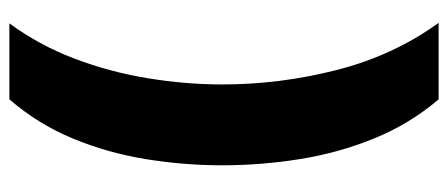

<svg xmlns="http://www.w3.org/2000/svg" viewBox="-286 -488 932 399"><g transform="rotate(90 179.5 -288.0)"><path d="M323 -284Q323 -204 310 -124.5Q297 -45 267 27Q237 99 186 158H28Q73 97 101 23.5Q129 -50 142 -129Q155 -208 155 -285Q155 -404 125 -522Q95 -640 27 -734H186Q237 -674 267 -600.5Q297 -527 310 -446.5Q323 -366 323 -284Z"/></g></svg>

Font: Noto Sans Thaana Black
Style: Regular
Weight: 900
Designer: David Williams
Foundry: Google Inc.
Version: Version 3.001; ttfautohint (v1.8.4.7-5d5b)